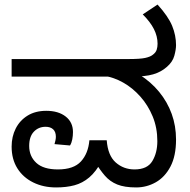

<svg xmlns="http://www.w3.org/2000/svg" viewBox="-20 -810 834 842"><path d="M226 12Q170 12 125.5 -10Q81 -32 56 -72Q31 -112 31 -167Q31 -211 49 -246.5Q67 -282 101 -303Q135 -324 183 -324Q236 -324 268 -299Q300 -274 300 -231Q300 -215 297 -199Q294 -183 287 -172L219 -178Q221 -184 223 -193.5Q225 -203 225 -210Q225 -232 213 -243Q201 -254 180 -254Q149 -254 128.5 -232.5Q108 -211 108 -170Q108 -125 139 -96Q170 -67 234 -67Q303 -67 335 -102Q367 -137 372 -195H448Q453 -128 487.5 -97.5Q522 -67 570 -67Q626 -67 648 -103.5Q670 -140 670 -191Q670 -250 649.5 -299.5Q629 -349 595 -387Q561 -425 520 -448Q479 -471 438 -477L591 -483Q642 -451 678 -407Q714 -363 733 -310.5Q752 -258 752 -198Q752 -126 727.5 -79.5Q703 -33 663 -10.5Q623 12 577 12Q526 12 494 -1Q462 -14 440 -39.5Q418 -65 396 -101L427 -105Q401 -57 371.5 -32Q342 -7 306.5 2.5Q271 12 226 12ZM31 -474V-551H541Q595 -551 617 -556Q639 -561 649 -569Q663 -579 667 -591.5Q671 -604 671 -618Q671 -651 655 -682.5Q639 -714 606 -747L671 -790Q718 -738 735 -696.5Q752 -655 752 -612Q752 -593 744.5 -565.5Q737 -538 711 -516Q686 -494 651.5 -484Q617 -474 559 -474Z"/></svg>

Font: hexukannada05
Style: Book
Weight: 400
Designer: Jelle Bosma - Monotype Design Team
Foundry: Monotype Imaging Inc.
Version: Version 2.003